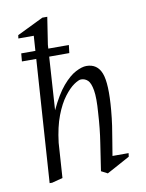

<svg xmlns="http://www.w3.org/2000/svg" viewBox="-80 -750 616 810"><g transform="rotate(-10 228.0 -345.5)"><path d="M41 -526 44 -560H248L244 -526ZM67 0 109 -624H43L45 -638L158 -693H179L161 -576L143 -299Q173 -363 202.5 -397.5Q232 -432 259 -446Q286 -460 305 -460Q352 -460 369 -415.5Q386 -371 376 -258Q373 -224 368.5 -192.5Q364 -161 358.5 -130.5Q353 -100 348 -67H417L415 -52L316 2L289 -12Q298 -74 307 -131Q316 -188 320 -256Q325 -320 319.5 -352.5Q314 -385 302 -396.5Q290 -408 273 -408Q263 -408 243 -394.5Q223 -381 200.5 -351.5Q178 -322 160 -275Q142 -228 134 -161L124 -12L78 0Z"/></g></svg>

Font: Ancizar Serif Light
Style: Italic
Weight: 300
Italic angle: -4°
Designer: Cesar Puertas, Viviana Monsalve, Julian Moncada, Julian Prieto, Jose Castro, Felipe Aragon, Mariel Hernandez, Sara Alarc
Version: Version 8.100